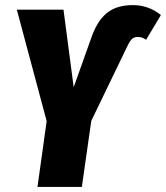

<svg xmlns="http://www.w3.org/2000/svg" viewBox="-20 -733 651 753"><path d="M163 -258 46 -695H229L269 -391L337 -582Q360 -650 398.5 -681.5Q437 -713 501 -713Q563 -713 611 -674L553 -577Q544 -583 537 -585.5Q530 -588 520 -588Q507 -588 498.5 -581Q490 -574 481 -555L338 -259L301 0H127Z"/></svg>

Font: Fira Sans Extra Condensed ExtraBold
Style: Italic
Weight: 800
Width: 3
Italic angle: -8°
Designer: Carrois Corporate & Edenspiekermann AG
Foundry: Carrois Corporate GbR & Edenspiekermann AG
Version: Version 4.203